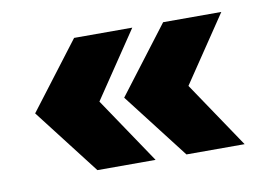

<svg xmlns="http://www.w3.org/2000/svg" viewBox="-45 -423 593 429"><g transform="rotate(-10 251.0 -209.0)"><path d="M145 -59 30 -208 145 -359H277L176 -209L277 -59ZM347 -59 232 -208 347 -359H479L378 -209L479 -59Z"/></g></svg>

Font: Rokkitt ExtraBold
Style: Regular
Weight: 800
Version: Version 3.103